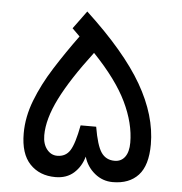

<svg xmlns="http://www.w3.org/2000/svg" viewBox="-49 -698 706 745"><g transform="rotate(5 304.0 -325.5)"><path d="M261.2 -650.9Q415 -508.3 483.4 -389.6Q551.8 -271 551.8 -158.7Q551.8 -76.7 516.4 -38.3Q481 0 417 0Q377.4 0 346.7 -25.1Q315.9 -50.3 304.2 -89.4Q293.5 -50.3 265.4 -25.1Q237.3 0 193.8 0Q131.8 0 94.2 -39.6Q56.6 -79.1 56.6 -158.7Q56.6 -222.7 81.8 -287.6Q106.9 -352.5 148.7 -418.5Q190.4 -484.4 239.7 -551.8L210 -581.1ZM193.4 -83Q226.6 -83 243.4 -109.6Q260.3 -136.2 273.9 -208.5H334.5Q346.7 -136.2 365 -109.6Q383.3 -83 417 -83Q442.9 -83 457.3 -102.8Q471.7 -122.6 471.7 -158.2Q471.7 -233.4 432.1 -315.7Q392.6 -397.9 301.3 -493.2Q217.3 -382.8 177 -302Q136.7 -221.2 136.7 -158.2Q136.7 -124 153.1 -103.5Q169.4 -83 193.4 -83Z"/></g></svg>

Font: Vazir WOL
Style: Regular-WOL
Weight: 400
Designer: Saber Rastikerdar
Foundry: Saber Rastikerdar
Version: Version 30.00;August 23, 2021;FontCreator 13.0.0.2683 64-bit